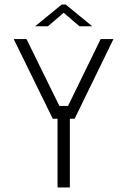

<svg xmlns="http://www.w3.org/2000/svg" viewBox="-20 -821 557 841"><path d="M232 0H286V-301H307L477 -650H421L278 -357H240L96 -650H40L211 -301H232ZM134 -706H190L259 -765L328 -706H384L268 -801H250Z"/></svg>

Font: Grotesk 01 Extrafine
Style: Bold
Weight: 400
Designer: Frank Adebiaye, contributions by Jérémy Landes, Ariel Martín Pérez
Foundry: Velvetyne Type Foundry
Version: Version 3.000;Glyphs 3.1.2 (3150)